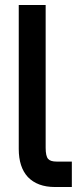

<svg xmlns="http://www.w3.org/2000/svg" viewBox="-20 -730 313 770"><path d="M91.8 -20Q55.2 -59.6 55.2 -132.8V-710H163.1V-137.2Q163.1 -104 172.9 -92.8Q182.1 -82 207 -82H268.1V20H200.2Q130.4 20 91.8 -20Z"/></svg>

Font: D-DIN-PRO SemiBold
Style: Bold
Weight: 600
Designer: datto
Foundry: CyberFei
Version: Version 1.000;hotconv 1.0.109;makeotfexe 2.5.65596